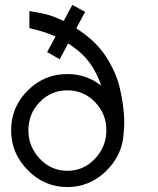

<svg xmlns="http://www.w3.org/2000/svg" viewBox="-20 -747 640 778"><path d="M347 -589Q392 -550 422.5 -496.5Q453 -443 464.5 -394.5Q476 -346 480.5 -302.5Q485 -259 483 -233L481 -207Q476 -118 409.5 -53.5Q343 11 253 11Q160 11 92.5 -57.5Q25 -126 25 -219Q25 -313 92 -380Q159 -447 253 -447Q330 -447 390 -400Q360 -488 302 -537Q280 -556 256 -571L222 -507L171 -536L205 -599Q162 -619 99 -633V-702Q101 -702 115 -699.5Q129 -697 139.5 -695Q150 -693 166.5 -689Q183 -685 201 -678Q219 -671 238 -662L273 -727L325 -699L289 -632Q318 -614 347 -589ZM411 -219Q411 -286 365 -333.5Q319 -381 253 -381Q187 -381 141 -333.5Q95 -286 95 -219Q95 -153 141 -104Q187 -55 253 -55Q319 -55 365 -104Q411 -153 411 -219Z"/></svg>

Font: Arcon
Style: Regular
Weight: 400
Designer: M. Zarth
Foundry: martin zarth - visuelle & digitale kommunikation
Version: Version 1.131;PS 001.131;hotconv 1.0.70;makeotf.lib2.5.58329